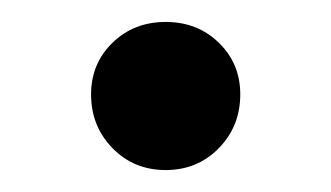

<svg xmlns="http://www.w3.org/2000/svg" viewBox="-20 -135 302 175"><path d="M131 20Q102 20 82.5 0Q63 -20 63 -49Q63 -77 82.5 -96Q102 -115 131 -115Q160 -115 179.5 -96Q199 -77 199 -49Q199 -20 179.5 0Q160 20 131 20Z"/></svg>

Font: Moderustic Med
Style: Regular
Weight: 500
Designer: Tural Alisoy
Foundry: TAFT Foundry
Version: Version 2.110